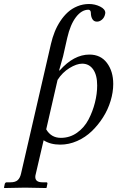

<svg xmlns="http://www.w3.org/2000/svg" viewBox="-68 -717 591 968"><path d="M222.2 -314 165 -64.9Q189.9 -22 238.8 -22Q284.2 -22 320.6 -47.9Q356.9 -73.7 378.2 -114.3Q399.4 -154.8 410.6 -199.5Q421.9 -244.1 421.9 -286.1Q421.9 -338.4 401.6 -367.2Q381.3 -396 346.2 -396Q318.4 -396 282.2 -373.8Q246.1 -351.6 222.2 -314ZM271 -525.9 250 -433.1 230 -361.8H232.9Q304.2 -441.9 382.8 -441.9Q439.5 -441.9 471.2 -399.7Q502.9 -357.4 502.9 -293.9Q502.9 -252.4 489.7 -208.7Q476.6 -165 451.9 -126Q427.2 -86.9 394.8 -55.7Q362.3 -24.4 320.8 -6.1Q279.3 12.2 235.8 12.2Q186 12.2 151.9 -9.8L112.8 158.2Q109.9 168.5 109.9 174.8Q109.9 202.1 146 202.1H165Q172.4 202.1 170.9 210L167 229L165 231Q97.2 229 58.1 229L-45.9 231L-47.9 229L-43.9 210Q-41 202.1 -34.2 202.1H-15.1Q9.3 202.1 21.2 191.2Q33.2 180.2 38.1 158.2L189 -496.1Q196.3 -527.8 207.8 -556.4Q219.2 -585 236.3 -610.8Q253.4 -636.7 274.2 -655.5Q294.9 -674.3 322.5 -685.5Q350.1 -696.8 380.9 -696.8Q411.1 -696.8 437 -683.8Q462.9 -670.9 462.9 -651.9Q462.9 -647.9 461.9 -646Q458.5 -628.9 446.5 -618.4Q434.6 -607.9 420.9 -607.9Q405.3 -607.9 397.7 -620.8Q390.1 -633.8 390.1 -651.9Q390.1 -659.2 386.7 -663.6Q383.3 -668 377.9 -668Q343.8 -668 315.2 -630.9Q286.6 -593.8 271 -525.9Z"/></svg>

Font: Common Serif Medium
Style: Italic
Weight: 500
Italic angle: -12°
Designer: Philipp H. Poll, Khaled Hosny
Foundry: Stefan Peev, Context Ltd.
Version: Version 1.026